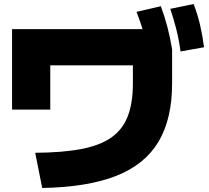

<svg xmlns="http://www.w3.org/2000/svg" viewBox="-20 -875 1040 955"><path d="M155 -115Q292 -116 385.5 -134Q479 -152 535 -192Q591 -232 616 -298Q641 -364 641 -460V-550H230V-330H40V-730H806L836 -630V-460Q836 -283 768 -169.5Q700 -56 557.5 0Q415 56 190 60ZM717 -605Q707 -664 693.5 -713.5Q680 -763 659 -816L780 -844Q799 -793 812.5 -741.5Q826 -690 836 -630ZM878 -619Q870 -678 857.5 -727.5Q845 -777 827 -831L943 -855Q963 -803 975 -751.5Q987 -700 995 -640Z"/></svg>

Font: M PLUS 1 Black
Style: Regular
Weight: 900
Designer: Coji Morishita
Foundry: UNDERFOREST DESIGN
Version: Version 1.001